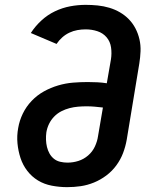

<svg xmlns="http://www.w3.org/2000/svg" viewBox="-20 -763 640 791"><path d="M257 8Q257 8 256.5 8Q256 8 256 8Q225 8 193.5 2Q162 -4 136.5 -19.5Q111 -35 92.5 -59Q74 -83 64.5 -112Q55 -141 52 -172.5Q49 -204 55 -236Q60 -266 74 -295Q88 -324 110.5 -347.5Q133 -371 161 -386.5Q189 -402 219.5 -411Q250 -420 280.5 -422.5Q311 -425 341 -425Q361 -425 381 -424Q401 -423 420 -420L437 -518Q441 -543 437.5 -567.5Q434 -592 419 -609.5Q404 -627 381 -634.5Q358 -642 333 -642Q316 -642 299 -639Q282 -636 266 -628.5Q250 -621 236.5 -609Q223 -597 213 -582L107 -627Q125 -655 150.5 -678.5Q176 -702 206.5 -716.5Q237 -731 269 -737Q301 -743 333 -743Q358 -743 382.5 -740.5Q407 -738 430.5 -731Q454 -724 474.5 -712Q495 -700 511 -683.5Q527 -667 538 -646Q549 -625 554.5 -601Q560 -577 559 -552Q558 -527 554 -502L502 -187Q497 -159 487 -132.5Q477 -106 459.5 -82Q442 -58 418 -40Q394 -22 367 -11Q340 0 312.5 4Q285 8 257 8ZM258 -93Q281 -93 303 -100Q325 -107 343 -122.5Q361 -138 371 -159.5Q381 -181 384 -203L404 -320Q387 -322 370.5 -323.5Q354 -325 337 -325Q319 -325 301.5 -323.5Q284 -322 266.5 -317.5Q249 -313 232.5 -304.5Q216 -296 203 -282.5Q190 -269 182 -252.5Q174 -236 171 -218Q169 -203 169.5 -187.5Q170 -172 173.5 -157.5Q177 -143 184 -130.5Q191 -118 202 -109Q213 -100 228 -96.5Q243 -93 258 -93Z"/></svg>

Font: Iosevka Curly Extended
Style: Bold Italic
Weight: 700
Width: 7
Italic angle: -9°
Monospace: yes
Designer: Belleve Invis
Foundry: Belleve Invis
Version: Version 11.1.0; ttfautohint (v1.8.3)